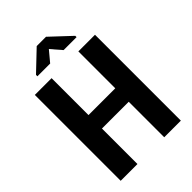

<svg xmlns="http://www.w3.org/2000/svg" viewBox="-260 -1015 1124 1124"><g transform="rotate(-45 302.5 -452.5)"><path d="M551.8 0Q517.6 0 414.1 0Q414.1 -73.2 414.1 -293.9Q358.4 -293.9 192.4 -293.9Q192.4 -220.7 192.4 0Q158.2 0 53.7 0Q53.7 -132.8 53.7 -533.2Q53.7 -578.1 53.7 -710.9Q88.9 -710.9 192.4 -710.9Q192.4 -634.8 192.4 -405.3Q248 -405.3 414.1 -405.3Q414.1 -481.4 414.1 -710.9Q448.2 -710.9 551.8 -710.9Q551.8 -533.2 551.8 0ZM465.8 -788.1Q465.8 -785.2 465.8 -777.3Q439.5 -777.3 358.4 -777.3Q343.8 -793 301.8 -842.8Q288.1 -826.2 247.1 -777.3Q220.7 -777.3 141.6 -777.3Q141.6 -780.3 141.6 -789.1Q171.9 -818.4 263.7 -905.3Q283.2 -905.3 340.8 -905.3Q372.1 -876 465.8 -788.1Z"/></g></svg>

Font: Noto Sans Hebrew DECATHLON 
Style: Bold
Weight: 400
Designer: Monotype Design Team
Version: Version 2.000;GOOG;noto-fonts:20170220:a8a215d2e889